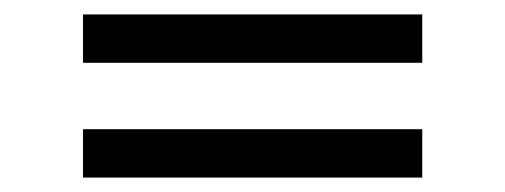

<svg xmlns="http://www.w3.org/2000/svg" viewBox="-20 -475 700 266"><path d="M95 -388V-455H565V-388ZM95 -229V-296H565V-229Z"/></svg>

Font: Overpass Light
Style: Regular
Weight: 300
Designer: Delve Withrington, Thomas Jockin
Foundry: Delve Fonts
Version: Version 3.000;DELV;Overpass